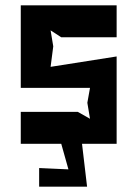

<svg xmlns="http://www.w3.org/2000/svg" viewBox="-20 -540 516 721"><path d="M58 0H210L237 96L127 91V161H307L288 0H418V-328L170 -289L180 -366L170 -426L210 -400H418V-520H58V-210H318L308 -154L318 -94L272 -120H58Z"/></svg>

Font: Pescante Normal
Style: Regular
Weight: 400
Designer: Ariel Martín Pérez
Foundry: Tunera Type Foundry
Version: Version 1.000;FEAKit 1.0